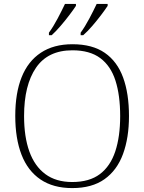

<svg xmlns="http://www.w3.org/2000/svg" viewBox="-20 -951 738 981"><path d="M349 10Q252 10 187 -34Q122 -78 90 -160.5Q58 -243 58 -359Q58 -475 90.5 -556.5Q123 -638 188.5 -681.5Q254 -725 350 -725Q452 -725 515.5 -681Q579 -637 609 -555Q639 -473 639 -358Q639 -247 608.5 -164Q578 -81 514 -35.5Q450 10 349 10ZM349 -21Q437 -21 490.5 -61.5Q544 -102 569 -177.5Q594 -253 594 -358Q594 -464 570 -539Q546 -614 492.5 -654Q439 -694 350 -694Q225 -694 164 -605Q103 -516 103 -358Q103 -252 130 -177Q157 -102 211.5 -61.5Q266 -21 349 -21ZM392 -784Q414 -814 436 -855.5Q458 -897 474 -931H530V-921Q519 -904 497.5 -875.5Q476 -847 451.5 -818.5Q427 -790 405 -771H392ZM230 -784Q252 -814 274 -855.5Q296 -897 312 -931H368V-921Q357 -904 335.5 -875.5Q314 -847 289.5 -818.5Q265 -790 244 -771H230Z"/></svg>

Font: Noto Serif Thai ExtraLight
Style: Regular
Weight: 250
Version: Version 2.001